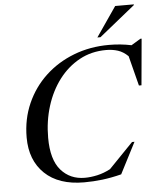

<svg xmlns="http://www.w3.org/2000/svg" viewBox="-61 -987 863 1050"><g transform="rotate(-5 370.0 -462.0)"><path d="M563.5 -15Q508 -1 458.5 5Q409 11 358.5 11Q219 11 142.5 -62.2Q66 -135.5 66 -260.5Q66 -361.5 103.8 -446.8Q141.5 -532 208.5 -594.5Q275.5 -657 365 -691.5Q454.5 -726 558 -726Q622.5 -726 681.5 -713.5L732.5 -744.5H739.5L716.5 -490.5H702.5L660.5 -655Q634.5 -680.5 605 -690Q575.5 -699.5 540 -699.5Q459.5 -699.5 394 -663.8Q328.5 -628 281.2 -565.8Q234 -503.5 208.5 -422Q183 -340.5 183 -249Q183 -128.5 233.2 -71Q283.5 -13.5 364 -13.5Q397 -13.5 433 -21.5Q469 -29.5 505 -48.5L638 -186H651.5ZM499 -772 611 -935H713.5L713 -931L516 -772Z"/></g></svg>

Font: Newsreader 72pt Medium
Style: Italic
Weight: 500
Italic angle: -17°
Designer: Hugues Gentile
Foundry: Production Type
Version: Version 1.003; ttfautohint (v1.8.3)